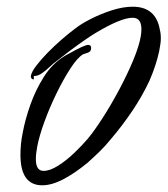

<svg xmlns="http://www.w3.org/2000/svg" viewBox="-20 -544 500 573"><path d="M106 9Q41 9 41 -82Q41 -96 42.5 -113Q44 -130 48 -149Q55 -187 70.5 -231Q86 -275 110.5 -314Q135 -353 170 -375Q176 -379 184 -383Q232 -410 243 -410Q252 -410 252 -401Q252 -389 240 -386L228 -382Q211 -372 190 -339.5Q169 -307 148.5 -265Q128 -223 112.5 -180.5Q97 -138 91 -106Q89 -95 88 -86Q87 -77 87 -69Q87 -34 110 -34Q129 -34 153.5 -49.5Q178 -65 201.5 -87.5Q225 -110 242 -130Q262 -154 287 -193Q312 -232 336 -277Q360 -322 377.5 -364Q395 -406 400 -435Q401 -441 401.5 -446.5Q402 -452 402 -457Q402 -491 376 -491Q341 -491 266 -446Q254 -439 233 -424.5Q212 -410 190 -393.5Q168 -377 153 -365L140 -355Q135 -351 125.5 -342Q116 -333 104.5 -325Q93 -317 81 -317V-307Q72 -307 72 -317Q74 -329 87.5 -347Q101 -365 121.5 -386Q142 -407 164.5 -426.5Q187 -446 206 -460Q221 -472 250 -487Q279 -502 313 -513Q347 -524 376 -524Q440 -524 455 -465Q457 -457 458.5 -448.5Q460 -440 460 -430Q460 -421 458.5 -411.5Q457 -402 455 -391Q446 -349 426 -303Q405 -258 375.5 -214Q346 -170 311 -129Q295 -109 277 -91.5Q259 -74 241 -58Q202 -26 168 -8.5Q134 9 106 9Z"/></svg>

Font: Birthstone Bounce Medium
Style: Regular
Weight: 500
Designer: Robert E. Leuschke
Foundry: Rob Leuschke
Version: Version 1.010; ttfautohint (v1.8.3)